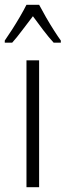

<svg xmlns="http://www.w3.org/2000/svg" viewBox="-43 -785 275 805"><path d="M121 0H68V-532H121ZM121 -765Q133 -742 150 -712.5Q167 -683 184 -656.5Q201 -630 212 -615V-606H182Q161 -629 138.5 -658.5Q116 -688 95 -717Q74 -690 50.5 -658.5Q27 -627 8 -606H-23V-615Q-9 -635 8 -661.5Q25 -688 41 -715.5Q57 -743 68 -765Z"/></svg>

Font: Noto Sans Malayalam ExtraCondensed Light
Style: Regular
Weight: 300
Width: 2
Designer: Jelle Bosma - Monotype Design Team
Foundry: Monotype Imaging Inc.
Version: Version 2.104; ttfautohint (v1.8.4.7-5d5b)